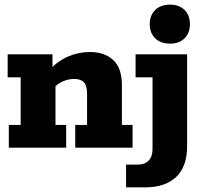

<svg xmlns="http://www.w3.org/2000/svg" viewBox="-20 -636 881 827"><path d="M18 0V-98H69V-303H13V-402H206V-337L193 -335Q231 -375 275.5 -393.5Q320 -412 368 -412Q430 -412 467.5 -377.5Q505 -343 505 -270V-98H551V0H304V-98H355V-232Q355 -267 341.5 -281.5Q328 -296 299 -296Q276 -296 252 -286Q228 -276 209 -255L219 -290V-98H265V0ZM523 171V73H572Q604 73 620.5 55.5Q637 38 637 6V-303H564V-402H786V-7Q786 82 738.5 126.5Q691 171 606 171ZM712 -448Q672 -448 648.5 -471Q625 -494 625 -532Q625 -570 648.5 -593Q672 -616 712 -616Q752 -616 775 -593Q798 -570 798 -532Q798 -494 775 -471Q752 -448 712 -448Z"/></svg>

Font: Rokkitt ExtraBold
Style: Regular
Weight: 800
Version: Version 3.103